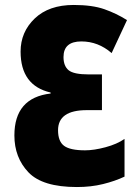

<svg xmlns="http://www.w3.org/2000/svg" viewBox="-20 -744 549 774"><path d="M63 -536Q63 -399 184 -371V-367Q38 -350 38 -198Q38 -109 94.5 -49.5Q151 10 290 10Q347 10 395.5 -2Q444 -14 482 -32V-184Q452 -163 405.5 -150.5Q359 -138 323 -138Q263 -138 238.5 -156Q214 -174 214 -219Q214 -300 330 -300H391V-444H338Q277 -444 256.5 -461Q236 -478 236 -514Q236 -577 308 -577Q376 -577 430 -530L492 -663Q449 -690 400.5 -707Q352 -724 277 -724Q177 -724 120 -669.5Q63 -615 63 -536Z"/></svg>

Font: Noto Sans Display Condensed Black
Style: Regular
Weight: 900
Width: 3
Designer: Monotype Design team
Foundry: Monotype Imaging Inc.
Version: 1.000